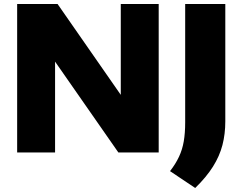

<svg xmlns="http://www.w3.org/2000/svg" viewBox="-20 -760 1208 957"><path d="M65.5 0V-740H267L614.5 -240.5H582V-740H771V0H570L222 -499.5H254.5V0ZM953 177 827.5 93Q855.5 57 872.2 21.2Q889 -14.5 896 -55.8Q903 -97 903 -150.5V-740H1103V-155Q1103 -92.5 1088.8 -37.2Q1074.5 18 1041.5 70.5Q1008.5 123 953 177Z"/></svg>

Font: Encode Sans SemiExpanded ExtraBold
Style: Regular
Weight: 800
Width: 6
Designer: Multiple Designers
Foundry: Impallari Type
Version: Version 3.002